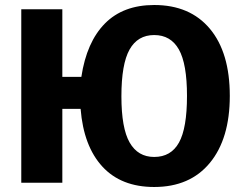

<svg xmlns="http://www.w3.org/2000/svg" viewBox="-20 -730 971 767"><path d="M596 -710Q739 -710 818.5 -615Q898 -520 898 -347Q898 -176 818.5 -79.5Q739 17 596 17Q464 17 389 -64.5Q314 -146 302 -295H229V0H65V-693H229V-423H305Q326 -562 399 -636Q472 -710 596 -710ZM596 -103Q663 -103 695 -160.5Q727 -218 727 -347Q727 -475 694.5 -532.5Q662 -590 596 -590Q530 -590 497.5 -532Q465 -474 465 -345Q465 -218 498 -160.5Q531 -103 596 -103Z"/></svg>

Font: Fira Sans
Style: Bold
Weight: 700
Designer: bBox Type GmbH & Carrois Corporate GbR & Edenspiekermann AG
Foundry: bBox Type GmbH & Carrois Corporate GbR & Edenspiekermann AG
Version: Version 4.301;PS 004.301;hotconv 1.0.88;makeotf.lib2.5.64775